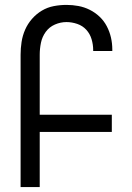

<svg xmlns="http://www.w3.org/2000/svg" viewBox="-20 -763 540 783"><path d="M64 0V-540Q64 -566 68 -592Q72 -618 82.5 -642Q93 -666 110.5 -686Q128 -706 150.5 -719.5Q173 -733 199 -738Q225 -743 251 -743Q276 -743 300 -738.5Q324 -734 346 -723Q368 -712 386 -695Q404 -678 415.5 -656Q427 -634 432.5 -610Q438 -586 438 -561V-555H360V-559Q360 -581 353.5 -603Q347 -625 332 -641.5Q317 -658 295 -665.5Q273 -673 251 -673Q227 -673 204 -663Q181 -653 166.5 -633Q152 -613 147 -588.5Q142 -564 142 -540V-295H436V-225H142V0Z"/></svg>

Font: Huly
Style: Regular
Weight: 400
Designer: Belleve Invis
Foundry: Belleve Invis
Version: Version 33.2.5; ttfautohint (v1.8.4)